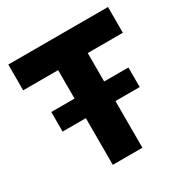

<svg xmlns="http://www.w3.org/2000/svg" viewBox="-165 -857 962 994"><g transform="rotate(-30 316.0 -360.0)"><path d="M614 -566V-720H18V-566H227V-396H88V-279H227V0H404V-279H549V-396H404V-566Z"/></g></svg>

Font: Kufam Arabic Latin Roman Bold
Style: Regular
Weight: 700
Designer: Wael Morcos & Artur Schmal
Version: Version 1.200;PS 001.200;hotconv 1.0.88;makeotf.lib2.5.64775